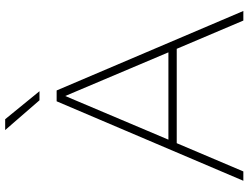

<svg xmlns="http://www.w3.org/2000/svg" viewBox="-132 -852 984 761"><g transform="rotate(-90 360.5 -472.0)"><path d="M24 0 339 -740H382L697 0H659L547 -264H173L61 0ZM187 -297H533L360 -706ZM343 -808 225 -944H268L379 -808Z"/></g></svg>

Font: Encode Sans Expanded Expanded Thin
Style: Regular
Weight: 100
Width: 7
Designer: Multiple Designers
Foundry: Impallari Type
Version: Version 3.000; ttfautohint (v1.8.3) -l 8 -r 50 -G 200 -x 14 